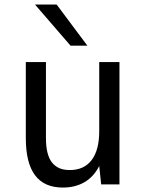

<svg xmlns="http://www.w3.org/2000/svg" viewBox="-20 -823 642 857"><path d="M136.2 -802.7H232.9L370.1 -619.1H294.9ZM260.7 14.2Q177.2 14.2 136.2 -41Q95.2 -95.7 95.2 -207V-545.9H185.1V-207Q185.1 -132.8 211.4 -98.6Q224.1 -82 243.4 -73Q262.7 -64 292 -64Q355.5 -64 389.2 -108.9Q422.9 -153.3 422.9 -236.8V-545.9H513.2V0H431.6L422.9 -82Q398.9 -34.7 357.9 -10.3Q315.9 14.2 260.7 14.2Z"/></svg>

Font: Vazir Code Hack
Style: Code-Hack
Weight: 400
Foundry: DejaVu fonts team - Redesigned by Saber Rastikerdar
Version: Version 1.1.2